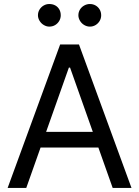

<svg xmlns="http://www.w3.org/2000/svg" viewBox="-20 -926 686 946"><path d="M17.6 0H109.4L319.3 -592.8H325.2L535.2 0H627.9L369.1 -707H276.4ZM503.9 -276.4H141.6V-199.2H503.9ZM195.8 -802.7C204.6 -797.5 213.5 -794.9 222.7 -794.9C233.7 -794.9 243.5 -797.5 252 -802.7C260.4 -807.9 267.1 -814.8 272 -823.2C276.9 -831.7 279.3 -840.8 279.3 -850.6C279.3 -861.7 276.9 -871.4 272 -879.9C267.1 -888.3 260.4 -894.9 252 -899.4C243.5 -904 233.7 -906.2 222.7 -906.2C212.9 -906.2 203.8 -903.8 195.3 -898.9C186.8 -894 180 -887.4 174.8 -878.9C169.6 -870.4 167 -861 167 -850.6C167 -841.5 169.6 -832.5 174.8 -823.7C180 -814.9 187 -807.9 195.8 -802.7ZM395 -802.7C403.8 -797.5 413.1 -794.9 422.9 -794.9C433.3 -794.9 442.7 -797.5 451.2 -802.7C459.6 -807.9 466.3 -814.8 471.2 -823.2C476.1 -831.7 478.5 -840.8 478.5 -850.6C478.5 -861 476.1 -870.4 471.2 -878.9C466.3 -887.4 459.6 -894 451.2 -898.9C442.7 -903.8 433.3 -906.2 422.9 -906.2C413.1 -906.2 403.8 -903.8 395 -898.9C386.2 -894 379.2 -887.4 374 -878.9C368.8 -870.4 366.2 -861 366.2 -850.6C366.2 -841.5 368.8 -832.5 374 -823.7C379.2 -814.9 386.2 -807.9 395 -802.7Z"/></svg>

Font: Pretendard Variable
Style: Regular
Weight: 400
Designer: Base glyphs from Inter by Rasmus Andersson; Hangeul glyphs from Noto Sans CJK(Source Han Sans) by Jang Soo-young and Kan
Foundry: Kil Hyung-jin
Version: Version 1.309;Glyphs 3.2 (3225)